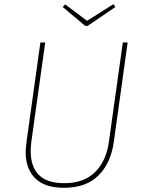

<svg xmlns="http://www.w3.org/2000/svg" viewBox="-20 -883 681 913"><path d="M521 -207Q507 -107 448 -48.5Q389 10 285 10Q192 10 147 -35.5Q102 -81 102 -160Q102 -174 106 -208L172 -681H195L129 -209Q126 -185 126 -163Q126 -91 164.5 -51.5Q203 -12 285 -12Q380 -12 433 -65.5Q486 -119 498 -210L564 -681H587ZM529 -850 397 -760H385L278 -850L290 -862L394 -784L519 -863Z"/></svg>

Font: FiraGO Thin
Style: Italic
Weight: 100
Italic angle: -8°
Designer: bBox Type GmbH
Foundry: bBox Type GmbH
Version: Version 1.001